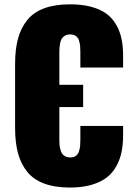

<svg xmlns="http://www.w3.org/2000/svg" viewBox="-20 -842 608 875"><path d="M299.3 12.7Q230 12.7 180.9 -5.6Q131.8 -23.9 103.3 -60.1Q74.7 -96.2 61.8 -144.5Q48.8 -192.9 48.8 -258.3V-550.8Q48.8 -616.7 61.8 -665Q74.7 -713.4 103.3 -749.5Q131.8 -785.6 180.9 -804Q230 -822.3 299.3 -822.3Q354.5 -822.3 396.5 -810.8Q438.5 -799.3 465.6 -779.1Q492.7 -758.8 509.8 -728.8Q526.9 -698.7 533.9 -664.6Q541 -630.4 541 -588.4V-534.2H346.2V-604.5Q346.2 -622.1 345.2 -632.6Q344.2 -643.1 340.1 -657Q335.9 -670.9 325.7 -678Q315.4 -685.1 299.3 -685.1Q286.1 -685.1 276.6 -679.7Q267.1 -674.3 262.2 -667Q257.3 -659.7 254.6 -647.5Q252 -635.3 251.2 -626Q250.5 -616.7 250.5 -604V-455.6H358.9V-354H250.5V-205.6Q250.5 -192.9 251.2 -183.3Q252 -173.8 254.9 -161.9Q257.8 -149.9 262.7 -142.3Q267.6 -134.8 277.1 -129.6Q286.6 -124.5 299.3 -124.5Q315.4 -124.5 325.7 -131.6Q335.9 -138.7 340.1 -152.8Q344.2 -167 345.2 -177.5Q346.2 -188 346.2 -205.6V-268.1H541V-226.1Q541 -183.6 533.9 -149.2Q526.9 -114.7 509.8 -84Q492.7 -53.2 465.6 -32.5Q438.5 -11.7 396.5 0.5Q354.5 12.7 299.3 12.7Z"/></svg>

Font: Oswald
Style: Heavy
Weight: 800
Designer: Vernon Adams
Foundry: Vernon Adams
Version: 3.0; ttfautohint (v0.95) -l 8 -r 50 -G 200 -x 0 -w "G" -W -c